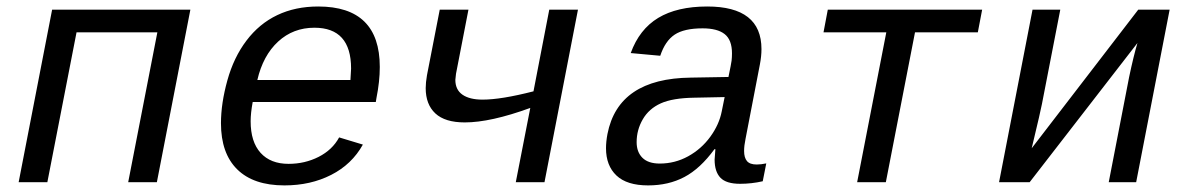

<svg xmlns="http://www.w3.org/2000/svg" viewBox="-20 -558 3641 588"><path d="M563 -528.3 460.4 0H372.6L461.9 -459H214.4L125 0H37.1L139.6 -528.3Z M753.9 -245.6Q747.6 -211.9 747.6 -186.5Q747.6 -123.5 778.1 -89.8Q808.6 -56.2 863.8 -56.2Q913.6 -56.2 955.8 -77.6Q998 -99.1 1018.6 -137.2L1091.3 -115.2Q1057.6 -54.7 994.4 -22.5Q931.2 9.8 851.1 9.8Q756.3 9.8 706.5 -39.3Q656.7 -88.4 656.7 -180.7Q656.7 -241.2 676.3 -311.8Q695.8 -382.3 734.9 -433.8Q773.9 -485.4 829.1 -511.7Q884.3 -538.1 954.6 -538.1Q1143.1 -538.1 1143.1 -353Q1143.1 -308.6 1132.8 -257.3L1130.9 -245.6ZM942.9 -473.1Q877.9 -473.1 831.8 -430.7Q785.6 -388.2 768.1 -313H1053.2L1055.2 -348.1Q1055.2 -473.1 942.9 -473.1Z M1414.6 -528.3 1376.5 -332 1374.5 -313.5Q1374.5 -283.2 1396.2 -268.1Q1418 -252.9 1458 -252.9Q1514.6 -252.9 1613.8 -278.3L1662.1 -528.3H1750L1647.5 0H1559.6L1604 -227.5Q1482.4 -183.1 1403.3 -183.1Q1342.8 -183.1 1313.2 -210.7Q1283.7 -238.3 1283.7 -288.1Q1283.7 -305.2 1287.6 -327.6L1326.7 -528.3Z M2297.4 -54.2Q2310.5 -54.2 2326.7 -57.6L2315.9 -2.9Q2281.7 4.9 2246.6 4.9Q2204.1 4.9 2186.3 -13.7Q2168.5 -32.2 2168.5 -69.3L2170.9 -101.1H2168Q2124.5 -41.5 2075.9 -15.9Q2027.3 9.8 1964.8 9.8Q1899.9 9.8 1867.9 -20.5Q1835.9 -50.8 1835.9 -104Q1835.9 -124 1840.3 -147.5Q1873.5 -317.9 2095.7 -320.3L2210.9 -322.3Q2219.2 -361.8 2220.5 -372.3Q2221.7 -382.8 2221.7 -394.5Q2221.7 -436 2199.2 -453.6Q2176.8 -471.2 2131.8 -471.2Q2075.2 -471.2 2046.1 -451.9Q2017.1 -432.6 2002 -387.2L1911.6 -395.5Q1938 -468.3 1995.8 -503.2Q2053.7 -538.1 2146 -538.1Q2312 -538.1 2312 -407.7Q2312 -385.7 2307.1 -360.4L2263.2 -132.8Q2258.8 -111.8 2258.8 -95.7Q2258.8 -75.2 2267.6 -64.7Q2276.4 -54.2 2297.4 -54.2ZM2000.5 -57.1Q2046.9 -57.1 2087.4 -79.3Q2127.9 -101.6 2155.3 -139.2Q2182.6 -176.8 2190.4 -217.3L2199.2 -260.7L2106 -258.8Q2040 -257.8 2003.7 -241.5Q1967.3 -225.1 1948.5 -192.6Q1929.7 -160.2 1929.7 -122.6Q1929.7 -92.3 1947.5 -74.7Q1965.3 -57.1 2000.5 -57.1Z M2515.1 -528.3H2987.8L2974.6 -459H2782.2L2692.9 0H2605L2694.3 -459H2502Z M3227.1 -528.3 3170.9 -239.3Q3168.5 -224.6 3139.6 -104L3465.8 -528.3H3562L3459.5 0H3375.5L3438 -322.3Q3451.7 -387.2 3463.4 -426.3L3133.3 0H3039.6L3142.1 -528.3Z"/></svg>

Font: Cousine
Style: Italic
Weight: 400
Italic angle: -12°
Monospace: yes
Designer: Steve Matteson
Foundry: Monotype Imaging Inc.
Version: Version 1.21